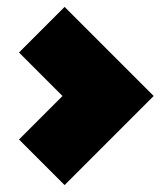

<svg xmlns="http://www.w3.org/2000/svg" viewBox="-20 -628 465 556"><path d="M425 -350 167 -92 35 -224 161 -350 35 -476 167 -608Z"/></svg>

Font: Clickuper
Style: Bold
Weight: 700
Designer: Denis Ignatov
Foundry: Denis Ignatov
Version: Version 1.10 April 16, 2021